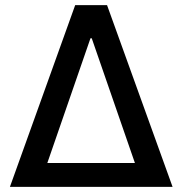

<svg xmlns="http://www.w3.org/2000/svg" viewBox="-20 -727 709 747"><path d="M272.5 -707H396.5L651.4 0H18.6ZM504.9 -92.8 336.9 -578.1H332L164.1 -92.8Z"/></svg>

Font: WEMIX Pretendard Medium
Style: Regular
Weight: 500
Designer: Base glyphs from Inter by Rasmus Andersson; Hangeul glyphs from Noto Sans CJK(Source Han Sans) by Jang Soo-young and Kan
Foundry: Kil Hyung-jin
Version: Version 1.000